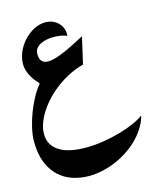

<svg xmlns="http://www.w3.org/2000/svg" viewBox="-127 -596 855 1043"><g transform="rotate(-15 301.0 -74.0)"><path d="M599.6 122.6Q588.9 157.2 568.6 188Q548.3 218.8 521 245.1Q493.7 271.5 460.4 292.7Q427.2 314 391.4 328.9Q355.5 343.8 317.9 351.8Q280.3 359.9 243.7 359.9Q195.3 359.9 151.6 345.5Q107.9 331.1 74.7 299.8Q41.5 268.6 21.7 219.5Q2 170.4 2 101.1Q2 68.4 11 28.1Q20 -12.2 35.2 -52.5Q50.3 -92.8 70.3 -129.9Q90.3 -167 112.8 -193.8V-197.3Q85 -225.1 69.1 -257.3Q53.2 -289.6 53.2 -318.8Q53.2 -355.5 68.6 -389.6Q84 -423.8 108.9 -450.2Q133.8 -476.6 165 -492.4Q196.3 -508.3 228.5 -508.3Q250.5 -508.3 268.6 -500.7Q286.6 -493.2 299.3 -480.7Q312 -468.3 319.1 -452.1Q326.2 -436 326.2 -418.5V-406.2Q310.1 -413.1 290.8 -416.3Q271.5 -419.4 250.5 -419.4Q230 -419.4 210.7 -415.5Q191.4 -411.6 176.3 -403.6Q161.1 -395.5 151.9 -383.3Q142.6 -371.1 142.6 -354Q142.6 -324.7 154.8 -311.8Q167 -298.8 190.4 -298.8Q206.5 -298.8 228.5 -304.9Q250.5 -311 277.3 -322.3Q304.2 -333.5 335.4 -349.1Q366.7 -364.7 401.4 -383.3Q400.9 -379.9 398.4 -368.9Q396 -357.9 392.6 -343.3Q389.2 -328.6 385.5 -312.3Q381.8 -295.9 378.4 -281.2Q374.5 -264.2 371.3 -250.5Q368.2 -236.8 367.2 -232.9Q328.6 -223.6 291 -205.1Q253.4 -186.5 219.7 -162.1Q186 -137.7 157.7 -108.4Q129.4 -79.1 108.9 -47.9Q88.4 -16.6 76.7 14.9Q64.9 46.4 64.9 75.7Q64.9 112.3 81.3 137.5Q97.7 162.6 125.5 178Q153.3 193.4 190.2 200Q227.1 206.5 268.1 206.5Q314.9 206.5 364.5 198.7Q414.1 190.9 459.5 178Q504.9 165 541.7 148.9Q578.6 132.8 599.6 116.2Z"/></g></svg>

Font: XB Khoramshahr
Style: Bold
Weight: 700
Designer: Behnam
Foundry: Irmug
Version: Version 8.005 2009